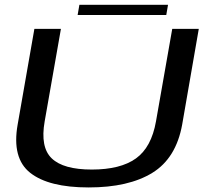

<svg xmlns="http://www.w3.org/2000/svg" viewBox="-20 -798 901 821"><path d="M359 3.5Q530 3.5 631.5 -59Q733 -121.5 759 -265.5L830 -674.5H716.5L647 -279Q627.5 -168 561.2 -120.5Q495 -73 372.5 -73Q251 -73 201.2 -120.8Q151.5 -168.5 171 -279L240.5 -674.5H127L55.5 -265.5Q30 -121.5 109.2 -59Q188.5 3.5 359 3.5ZM312 -734H691L698.5 -777.5H319.5Z"/></svg>

Font: Anybody Expanded
Style: Italic
Weight: 400
Width: 7
Italic angle: -10°
Version: Version 1.113;gftools[0.9.25]